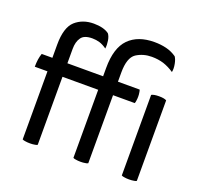

<svg xmlns="http://www.w3.org/2000/svg" viewBox="-129 -905 1115 1056"><g transform="rotate(20 428.0 -377.0)"><path d="M41 -482.4Q35.2 -465.8 32.2 -446.3Q29.3 -425.8 29.3 -403.3Q53.7 -403.3 103.5 -403.3Q103.5 -303.7 103.5 -4.9Q110.4 -1 121.1 0Q131.8 2 148.4 2Q164.1 2 173.8 0Q184.6 -1 191.4 -4.9Q191.4 -137.7 191.4 -403.3Q243.2 -403.3 400.4 -403.3Q400.4 -303.7 400.4 -4.9Q407.2 -1 418 0Q428.7 2 444.3 2Q460 2 469.7 0Q480.5 -1 487.3 -4.9Q487.3 -137.7 487.3 -403.3Q518.6 -403.3 614.3 -403.3Q617.2 -409.2 618.2 -418.9Q620.1 -429.7 620.1 -443.4Q620.1 -456.1 618.2 -465.8Q617.2 -475.6 614.3 -482.4Q571.3 -482.4 487.3 -482.4Q487.3 -495.1 487.3 -536.1Q487.3 -623 526.4 -649.4Q566.4 -674.8 616.2 -674.8Q653.3 -674.8 685.5 -665Q717.8 -654.3 748 -633.8Q750 -643.6 750 -654.3Q750 -667 747.1 -681.6Q742.2 -707 732.4 -720.7Q704.1 -740.2 671.9 -748Q639.6 -755.9 602.5 -755.9Q505.9 -755.9 453.1 -702.1Q400.4 -648.4 400.4 -531.2Q400.4 -514.6 400.4 -482.4Q347.7 -482.4 191.4 -482.4Q191.4 -502.9 191.4 -566.4Q191.4 -608.4 209 -632.8Q225.6 -658.2 274.4 -658.2Q295.9 -658.2 316.4 -652.3Q337.9 -645.5 359.4 -629.9Q362.3 -651.4 358.4 -675.8Q354.5 -700.2 343.8 -713.9Q328.1 -725.6 305.7 -731.4Q282.2 -737.3 253.9 -737.3Q189.5 -737.3 146.5 -699.2Q103.5 -660.2 103.5 -559.6Q103.5 -534.2 103.5 -482.4Q87.9 -482.4 41 -482.4ZM683.6 -4.9Q690.4 -1 701.2 0Q711.9 2 727.5 2Q744.1 2 753.9 0Q764.6 -1 771.5 -4.9Q771.5 -162.1 771.5 -476.6Q764.6 -480.5 753.9 -482.4Q744.1 -484.4 727.5 -484.4Q711.9 -484.4 701.2 -482.4Q690.4 -480.5 683.6 -476.6Q683.6 -319.3 683.6 -4.9Z"/></g></svg>

Font: cl
Style: Regular
Weight: 400
Designer: Mitja Miklavcic
Version: Version 1.0